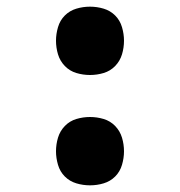

<svg xmlns="http://www.w3.org/2000/svg" viewBox="-20 -548 540 576"><path d="M250 -323Q229 -323 209 -329Q189 -335 174.5 -350Q160 -365 154 -385Q148 -405 148 -426Q148 -446 154 -466.5Q160 -487 174.5 -501.5Q189 -516 209 -522Q229 -528 250 -528Q271 -528 291 -522Q311 -516 325.5 -501.5Q340 -487 346 -466.5Q352 -446 352 -426Q352 -405 346 -385Q340 -365 325.5 -350Q311 -335 291 -329Q271 -323 250 -323ZM250 8Q229 8 209 2Q189 -4 174.5 -18.5Q160 -33 154 -53.5Q148 -74 148 -94Q148 -115 154 -135Q160 -155 174.5 -170Q189 -185 209 -191Q229 -197 250 -197Q271 -197 291 -191Q311 -185 325.5 -170Q340 -155 346 -135Q352 -115 352 -94Q352 -74 346 -53.5Q340 -33 325.5 -18.5Q311 -4 291 2Q271 8 250 8Z"/></svg>

Font: Iosevka Curly Extrabold
Style: Regular
Weight: 800
Monospace: yes
Designer: Belleve Invis
Foundry: Belleve Invis
Version: Version 22.1.2; ttfautohint (v1.8.4)